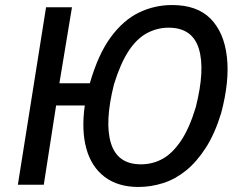

<svg xmlns="http://www.w3.org/2000/svg" viewBox="-20 -734 956 763"><path d="M530 9Q449 9 396 -31Q343 -71 323 -144Q303 -217 317 -315H203L154 0H51L163 -705H266L216 -403H337Q370 -518 420 -586Q470 -654 532 -684Q594 -714 664 -714Q763 -714 816.5 -660Q870 -606 881.5 -509.5Q893 -413 859 -285Q834 -203 798 -147Q762 -91 719.5 -56.5Q677 -22 628.5 -6.5Q580 9 530 9ZM540 -81Q587 -81 626.5 -103Q666 -125 699.5 -175Q733 -225 758 -308Q796 -458 770 -541Q744 -624 650 -624Q605 -624 564.5 -602.5Q524 -581 491.5 -532Q459 -483 433 -399Q395 -248 421 -164.5Q447 -81 540 -81Z"/></svg>

Font: Nunito Sans 7pt Condensed SemiBold
Style: Italic
Weight: 600
Width: 3
Italic angle: -9°
Designer: Vernon Adams
Foundry: Vernon Adams
Version: Version 3.101;gftools[0.9.27]